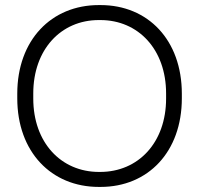

<svg xmlns="http://www.w3.org/2000/svg" viewBox="-20 -728 785 756"><path d="M48 -341C48 -130 182 8 369 8H376C563 8 696 -130 696 -341V-359C696 -570 563 -708 376 -708H369C182 -708 48 -570 48 -359ZM111 -340V-360C111 -533 220 -649 369 -649H375C525 -649 634 -533 634 -360V-340C634 -167 525 -51 374 -51H370C220 -51 111 -167 111 -340Z"/></svg>

Font: Fixel Text Light
Style: Regular
Weight: 300
Width: 4
Designer: AlfaBravo + MacPaw
Foundry: Kyrylo Tkachov, Marchela Mozhyna, Serhii Makarenko, Maria Weinstein, Zakhar Kryvoshyya
Version: Version 1.211